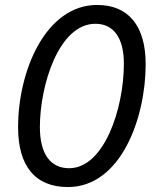

<svg xmlns="http://www.w3.org/2000/svg" viewBox="-20 -745 627 775"><path d="M254 10C468 10 568 -269 568 -486C568 -640 499 -725 372 -725C166 -725 53 -462 53 -231C53 -75 122 10 254 10ZM259 -66C184 -66 141 -123 141 -232C141 -400 217 -649 365 -649C438 -649 480 -593 480 -488C480 -306 400 -66 259 -66Z"/></svg>

Font: Noto Sans Display SemiCondensed
Style: Italic
Weight: 400
Width: 4
Italic angle: -12°
Designer: Monotype Design Team
Foundry: Monotype Imaging Inc.
Version: Version 1.900